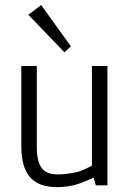

<svg xmlns="http://www.w3.org/2000/svg" viewBox="-20 -747 526 774"><path d="M209.5 7.3Q160.6 7.3 128.7 -10.5Q96.7 -28.3 81.3 -64.9Q65.9 -101.6 65.9 -157.2V-481H128.4V-154.8Q128.4 -96.7 147.5 -70.3Q166.5 -43.9 213.4 -43.9Q242.7 -43.9 280.8 -51.3Q318.8 -58.6 368.7 -90.3L350.6 -57.6V-481H413.1V0H366.2L357.4 -31.2Q308.6 -7.8 276.6 -0.2Q244.6 7.3 209.5 7.3ZM239.7 -536.1 94.2 -687.5 146 -726.6 265.6 -560.1Z"/></svg>

Font: Anaheim
Style: Regular
Weight: 400
Designer: Vernon Adams
Foundry: Vernon Adams
Version: Version 2.001